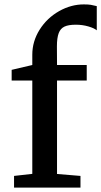

<svg xmlns="http://www.w3.org/2000/svg" viewBox="-20 -848 457 868"><path d="M126 -62V-483.9H32.7V-532.2L126 -554.2V-600.6Q126 -661.1 159.2 -713.9Q192.4 -766.6 247.6 -797.9Q301.3 -828.1 358.9 -828.1Q378.4 -828.1 390.6 -826.2Q402.8 -824.2 417.5 -820.3V-710.9Q406.2 -720.7 379.4 -728.5Q352.5 -736.3 322.8 -736.3Q289.6 -736.3 271.5 -727.8Q253.4 -719.2 245.6 -698.7Q237.3 -676.8 237.3 -638.7L237.8 -554.2H372.1V-483.9H237.8V-61.5L343.8 -52.7V0H43.5V-52.7Z"/></svg>

Font: Merriweather
Style: Regular
Weight: 400
Designer: Eben Sorkin
Foundry: Eben Sorkin
Version: Version 1.584; ttfautohint (v1.8.1)